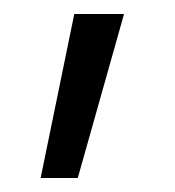

<svg xmlns="http://www.w3.org/2000/svg" viewBox="-20 -175 250 274"><path d="M38 79H91L157 -155H86Z"/></svg>

Font: Arthouse Owned
Style: Regular
Weight: 400
Designer: Jeremy Tribby
Foundry: Tribby Type
Version: Version 1.000;PS 001.000;hotconv 1.0.88;makeotf.lib2.5.64775